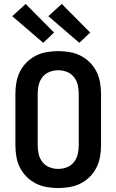

<svg xmlns="http://www.w3.org/2000/svg" viewBox="-20 -941 590 973"><path d="M275 12Q246 12 217 7Q188 2 162 -11Q136 -24 115 -45Q94 -66 81 -92Q68 -118 63 -147Q58 -176 58 -205V-465Q58 -494 63 -523Q68 -552 81 -578Q94 -604 115 -625Q136 -646 162 -659Q188 -672 217 -677Q246 -682 275 -682Q304 -682 333 -677Q362 -672 388 -659Q414 -646 435 -625Q456 -604 469 -578Q482 -552 487 -523Q492 -494 492 -465V-205Q492 -176 487 -147Q482 -118 469 -92Q456 -66 435 -45Q414 -24 388 -11Q362 2 333 7Q304 12 275 12ZM275 -85Q298 -85 319.5 -93.5Q341 -102 355 -120Q369 -138 374 -160Q379 -182 379 -205V-465Q379 -488 374 -510Q369 -532 355 -550Q341 -568 319.5 -576.5Q298 -585 275 -585Q252 -585 230.5 -576.5Q209 -568 195 -550Q181 -532 176 -510Q171 -488 171 -465V-205Q171 -182 176 -160Q181 -138 195 -120Q209 -102 230.5 -93.5Q252 -85 275 -85ZM382 -724 225 -859 293 -921 437 -776ZM199 -724 42 -859 110 -921 254 -776Z"/></svg>

Font: Lode Term
Style: Bold
Weight: 700
Monospace: yes
Designer: Belleve Invis
Foundry: Belleve Invis
Version: Version 29.2.0